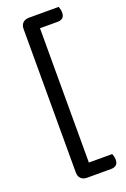

<svg xmlns="http://www.w3.org/2000/svg" viewBox="-148 -749 562 857"><g transform="rotate(-20 133.5 -321.0)"><path d="M70 11V-649H140V11ZM70 -2H251Q253 4 255 11Q257 18 257 27Q257 43 248.5 51Q240 59 223 59H110Q91 59 80.5 48.5Q70 38 70 20ZM110 -701H251Q253 -695 255 -688Q257 -681 257 -672Q257 -656 248.5 -648Q240 -640 223 -640H70V-662Q70 -680 80.5 -690.5Q91 -701 110 -701Z"/></g></svg>

Font: Baloo Bhaina 2
Style: Regular
Weight: 400
Designer: Yesha Goshar, Manish Minz, Shuchita Grover and Ek Type
Foundry: Ek Type
Version: Version 1.700